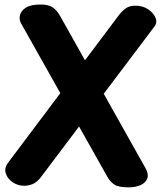

<svg xmlns="http://www.w3.org/2000/svg" viewBox="-20 -804 704 840"><path d="M72.1 -701.9Q63.1 -717.9 67.2 -737.1Q71.3 -756.2 92.9 -770.3Q114.4 -784.3 158.1 -784.3Q190.1 -784.3 209.6 -772.2Q229 -760.1 245.3 -730L615.9 -69.4Q631.3 -42.3 624.4 -23.4Q617.4 -4.6 595.5 5.5Q573.6 15.6 542.8 15.6Q497.9 15.6 479.7 3.1Q461.6 -9.4 450.9 -28.4ZM158.2 -28Q141.4 -6.1 122.7 1.3Q104 8.8 86 8.8Q58.3 8.8 35.4 -6.7Q12.4 -22.1 5.2 -45.7Q-2 -69.2 15.4 -92.2L500.1 -737.7Q516.1 -758 531.8 -768.6Q547.6 -779.1 573.1 -779.1Q604.1 -779.1 627.4 -763.8Q650.8 -748.4 660.1 -726.8Q669.3 -705.2 655 -687.1Z"/></svg>

Font: Playpen Sans
Style: Regular
Weight: 400
Designer: Laura Meseguer, Veronika Burian, José Scaglione, Kostas Bartsokas, Vera Evstafieva, Tom Grace, Yorlmar Campos
Foundry: TypeTogether
Version: Version 2.000